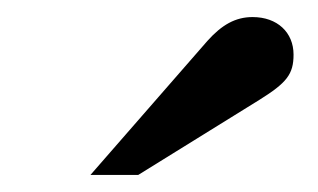

<svg xmlns="http://www.w3.org/2000/svg" viewBox="-20 -733 373 225"><path d="M86 -528H142L284 -616C316 -636 324 -646 324 -669C324 -695 305 -713 276 -713C256 -713 240 -704 223 -685Z"/></svg>

Font: XITS Math
Style: Bold
Weight: 700
Designer: MicroPress Inc., with final additions and corrections provided by Coen Hoffman, Elsevier (retired)
Version: Version 1.302